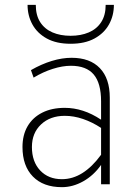

<svg xmlns="http://www.w3.org/2000/svg" viewBox="-20 -762 557 794"><path d="M236 12Q159 12 116 -32Q73 -76 73 -154Q73 -204 94.2 -240.2Q115.5 -276.5 154.8 -296.2Q194 -316 248 -316Q285.5 -316 323 -304Q360.5 -292 398 -267V-343Q398 -418 367.5 -454Q337 -490 273 -490Q238.5 -490 198.2 -477.2Q158 -464.5 119 -441L108 -472Q151.5 -497 194.2 -510Q237 -523 276 -523Q352 -523 393 -480.2Q434 -437.5 434 -358V0H398V-80Q367.5 -36.5 324.2 -12.2Q281 12 236 12ZM236 -21Q280.5 -21 321 -46.5Q361.5 -72 398 -122V-233Q361.5 -257 323.2 -270Q285 -283 248 -283Q187.5 -283 149.8 -247.5Q112 -212 112 -154Q112 -93.5 146 -57.2Q180 -21 236 -21ZM272 -581Q213 -581 173.5 -602.8Q134 -624.5 114 -661Q94 -697.5 94 -742H128Q128 -699 146.2 -670.5Q164.5 -642 197 -628Q229.5 -614 272 -614Q314.5 -614 347.2 -628Q380 -642 398.5 -670.5Q417 -699 417 -742H451Q451 -697.5 430.8 -661Q410.5 -624.5 370.8 -602.8Q331 -581 272 -581Z"/></svg>

Font: Overpass Thin
Style: Regular
Weight: 250
Designer: Delve Withrington, Dave Bailey, Thomas Jockin
Foundry: Delve Fonts LLC
Version: Version 4.000